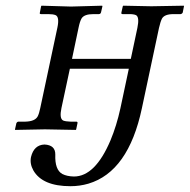

<svg xmlns="http://www.w3.org/2000/svg" viewBox="-20 -451 660 668"><path d="M398.9 -74.2 428.2 -211.9H223.1L193.8 -75.2Q186 -38.6 199.7 -31.7Q208 -28.3 225.1 -27.8H245.1Q251 -27.8 249.5 -22L245.1 -1L243.7 1L136.2 -1L32.7 1L32.2 -1L37.1 -22.9Q39.6 -26.9 43 -27.8H68.8Q102.1 -28.8 111.3 -46.4Q116.2 -56.2 120.1 -75.2L179.7 -355Q187.5 -392.1 173.3 -398.4Q164.6 -401.9 148.4 -401.9H122.6Q118.7 -401.9 118.2 -404.8Q118.2 -406.2 118.7 -407.2L123 -429.2L124.5 -431.2L227.1 -428.2L335.4 -431.2L336.4 -429.2L331.5 -408.2Q330.1 -402.3 324.2 -401.9H304.7Q272.9 -401.9 263.7 -386.7Q257.8 -376.5 253.4 -355L230.5 -246.1H435.1L458 -354Q465.8 -391.6 453.1 -398.4Q444.3 -402.3 427.2 -401.9H406.2Q402.3 -401.9 402.3 -404.8Q402.3 -406.2 402.3 -407.2L407.2 -429.2L408.7 -431.2L506.3 -429.2L619.6 -431.2L620.1 -429.2L615.7 -407.2Q613.3 -402.8 608.4 -401.9H583.5Q552.2 -401.9 543.5 -386.2Q538.1 -375.5 533.2 -354L473.6 -74.2Q426.8 146.5 287.6 188Q257.3 196.8 225.1 196.8Q127.9 196.8 96.2 142.1Q83 118.7 87.9 95.2Q98.1 53.2 134.8 51.8Q172.9 53.7 172.4 86.9Q170.4 139.6 196.8 154.3Q212.9 162.6 237.3 163.1Q311 163.1 364.3 37.6Q385.7 -13.7 398.9 -74.2Z"/></svg>

Font: Linux Biolinum Slanted O
Style: Slanted
Weight: 400
Designer: Philipp H. Poll
Foundry: Philipp H. Poll
Version: Version 1.0.4